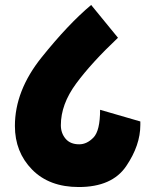

<svg xmlns="http://www.w3.org/2000/svg" viewBox="-20 -734 626 773"><path d="M225 -230Q225 -198 244 -175.5Q263 -153 299 -153Q330 -153 356.5 -180.5Q383 -208 383 -292L545 -245V-231Q545 -149 488 -65Q431 19 297 19Q178 19 109 -51.5Q40 -122 40 -227Q40 -369 147.5 -503Q255 -637 347 -714L455 -582Q348 -481 286.5 -397.5Q225 -314 225 -230Z"/></svg>

Font: Palanquin Dark
Style: Bold
Weight: 700
Designer: Pria Ravichandran
Version: Version 1.000